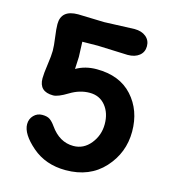

<svg xmlns="http://www.w3.org/2000/svg" viewBox="-113 -851 871 960"><g transform="rotate(15 322.0 -370.5)"><path d="M309 -750 465 -756Q502 -756 524.5 -737.5Q547 -719 547 -688.5Q547 -658 524.5 -640Q502 -622 465 -622L309 -628Q252 -628 229 -627Q232 -561 232 -549L229 -486Q275 -513 335 -513Q454 -513 520 -440Q586 -367 586 -257Q586 -147 512 -66Q438 15 314 15Q210 15 139.5 -46Q69 -107 69 -158Q69 -185 87 -203.5Q105 -222 131 -222Q157 -222 171 -212Q185 -202 199 -182Q248 -112 320 -112Q373 -112 408.5 -156Q444 -200 444 -257.5Q444 -315 413.5 -352.5Q383 -390 331.5 -390Q280 -390 231 -360Q182 -330 157 -330Q84 -330 84 -399Q84 -424 91 -472Q98 -520 98 -545Q98 -570 92 -613Q86 -656 86 -680Q86 -754 174 -754Z"/></g></svg>

Font: Delius Unicase
Style: Bold
Weight: 700
Designer: Natalia Raices
Foundry: Natalia Raices
Version: Version 1.001